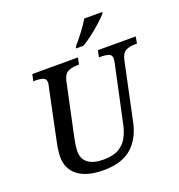

<svg xmlns="http://www.w3.org/2000/svg" viewBox="-162 -1066 1130 1211"><g transform="rotate(-20 402.5 -460.5)"><path d="M328 10Q216 10 156.5 -35.5Q97 -81 97 -163Q97 -179 100.5 -207Q104 -235 108 -252L181 -601Q186 -620 186 -631Q186 -655 166 -662Q146 -669 114 -669H101L111 -714H417L408 -669H395Q362 -669 335 -657Q308 -645 298 -600L223 -248Q218 -225 214.5 -201.5Q211 -178 211 -157Q211 -106 247 -79.5Q283 -53 349 -53Q413 -53 451 -74.5Q489 -96 509.5 -132.5Q530 -169 540 -214L623 -602Q624 -609 625.5 -617.5Q627 -626 627 -631Q627 -655 606.5 -662Q586 -669 555 -669H542L551 -714H805L797 -669H784Q751 -669 724 -657Q697 -645 687 -600L604 -208Q582 -105 515.5 -47.5Q449 10 328 10ZM426 -771 429 -784Q456 -814 486.5 -854.5Q517 -895 539 -931H660L657 -921Q641 -902 609.5 -873.5Q578 -845 542 -817Q506 -789 474 -771Z"/></g></svg>

Font: Noto Serif Medium
Style: Italic
Weight: 500
Italic angle: -12°
Designer: Monotype Design Team
Foundry: Monotype Imaging Inc.
Version: Version 2.014; ttfautohint (v1.8.4.7-5d5b)